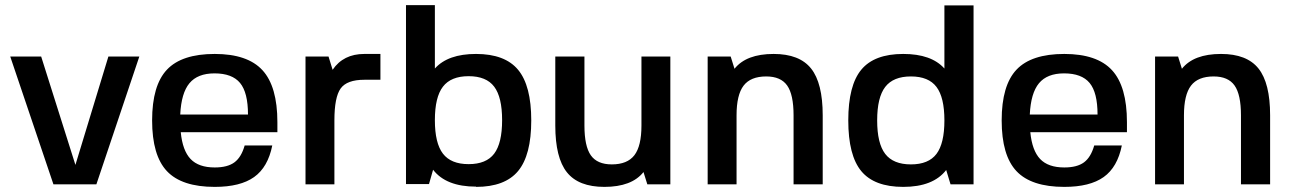

<svg xmlns="http://www.w3.org/2000/svg" viewBox="-20 -721 5048 751"><path d="M275 -76 404 -500H525L357 0H189L20 -500H141Z M1065 -204H687Q694 -132 725.5 -99Q757 -66 820 -66Q870 -66 897 -86Q924 -106 937 -152H1045Q1028 -67 974 -28.5Q920 10 820 10Q691 10 633 -51.5Q575 -113 575 -250Q575 -387 633 -448.5Q691 -510 820 -510Q948 -510 1006.5 -446.5Q1065 -383 1065 -243ZM819 -434Q753 -434 721 -395.5Q689 -357 685 -273H950Q950 -359 919 -396.5Q888 -434 819 -434Z M1288 -250V0H1175V-500H1265L1281 -448Q1323 -510 1405 -510H1468V-409H1405Q1337 -409 1312.5 -375Q1288 -341 1288 -250Z M1842 10V9Q1725 9 1674 -57L1658 -1H1568V-701H1681V-453Q1732 -510 1842 -510Q1955 -510 2006.5 -448Q2058 -386 2058 -250Q2058 -114 2006.5 -52Q1955 10 1842 10ZM1712.5 -120Q1744 -79 1813 -79Q1882 -79 1913 -120Q1944 -161 1944 -251Q1944 -341 1913 -382Q1882 -423 1813 -423Q1744 -423 1712.5 -382Q1681 -341 1681 -251Q1681 -161 1712.5 -120Z M2497 -48Q2451 10 2344 10Q2243 10 2197.5 -47Q2152 -104 2152 -230V-500H2266V-230Q2266 -149 2291 -113.5Q2316 -78 2373 -78Q2434 -78 2461.5 -114Q2489 -150 2489 -230V-500H2602V0H2512Z M2853 -452Q2899 -510 3006 -510Q3107 -510 3152.5 -453Q3198 -396 3198 -270V0H3084V-270Q3084 -351 3059 -386.5Q3034 -422 2977 -422Q2916 -422 2888.5 -386Q2861 -350 2861 -270V0H2748V-500H2838Z M3681 -56Q3630 10 3513 10Q3400 10 3349 -51.5Q3298 -113 3298 -250Q3298 -387 3349 -448.5Q3400 -510 3513 -510Q3623 -510 3674 -453V-700H3788V0H3698ZM3442.5 -119Q3474 -78 3543 -78Q3612 -78 3643 -119Q3674 -160 3674 -250Q3674 -340 3643 -381Q3612 -422 3543 -422Q3474 -422 3442.5 -381Q3411 -340 3411 -250Q3411 -160 3442.5 -119Z M4388 -204H4010Q4017 -132 4048.5 -99Q4080 -66 4143 -66Q4193 -66 4220 -86Q4247 -106 4260 -152H4368Q4351 -67 4297 -28.5Q4243 10 4143 10Q4014 10 3956 -51.5Q3898 -113 3898 -250Q3898 -387 3956 -448.5Q4014 -510 4143 -510Q4271 -510 4329.5 -446.5Q4388 -383 4388 -243ZM4142 -434Q4076 -434 4044 -395.5Q4012 -357 4008 -273H4273Q4273 -359 4242 -396.5Q4211 -434 4142 -434Z M4603 -452Q4649 -510 4756 -510Q4857 -510 4902.5 -453Q4948 -396 4948 -270V0H4834V-270Q4834 -351 4809 -386.5Q4784 -422 4727 -422Q4666 -422 4638.5 -386Q4611 -350 4611 -270V0H4498V-500H4588Z"/></svg>

Font: Fivo Sans Med
Style: Regular
Weight: 450
Designer: Alexander Slobzheninov
Foundry: Alexander Slobzheninov
Version: 1.0